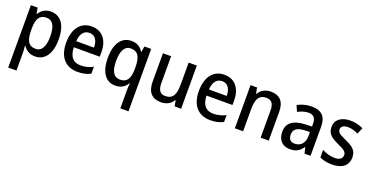

<svg xmlns="http://www.w3.org/2000/svg" viewBox="-32 -1281 4334 2253"><g transform="rotate(20 2135.0 -154.5)"><path d="M324 -549C253 -549 208 -517 178 -467H172L159 -539H75V240H178V15C178 -8 175 -41 172 -68H178C206 -23 254 10 324 10C443 10 519 -89 519 -270C519 -455 444 -549 324 -549ZM299 -464C379 -464 414 -394 414 -271C414 -148 377 -76 300 -76C209 -76 178 -141 178 -268V-287C179 -407 212 -464 299 -464Z M834 -549C698 -549 614 -447 614 -266C614 -92 703 10 854 10C920 10 968 -1 1017 -26V-112C965 -86 920 -74 861 -74C770 -74 720 -133 717 -247H1041V-307C1041 -452 965 -549 834 -549ZM834 -469C907 -469 941 -408 941 -324H719C726 -419 767 -469 834 -469Z M1475 15V240H1577V-539H1493L1481 -468H1476C1446 -518 1401 -549 1330 -549C1212 -549 1134 -453 1134 -268C1134 -85 1209 10 1326 10C1398 10 1445 -23 1475 -73H1480C1476 -42 1475 -9 1475 15ZM1355 -75C1276 -75 1238 -140 1238 -266C1238 -391 1275 -463 1352 -463C1444 -463 1477 -399 1477 -269V-249C1476 -132 1441 -75 1355 -75Z M2147 -539H2045V-263C2045 -141 2015 -76 1918 -76C1855 -76 1826 -118 1826 -205V-539H1724V-187C1724 -56 1782 10 1897 10C1959 10 2016 -16 2047 -71H2053L2066 0H2147Z M2491 -549C2355 -549 2271 -447 2271 -266C2271 -92 2360 10 2511 10C2577 10 2625 -1 2674 -26V-112C2622 -86 2577 -74 2518 -74C2427 -74 2377 -133 2374 -247H2698V-307C2698 -452 2622 -549 2491 -549ZM2491 -469C2564 -469 2598 -408 2598 -324H2376C2383 -419 2424 -469 2491 -469Z M3069 -549C3007 -549 2949 -522 2919 -467H2913L2899 -539H2818V0H2921V-273C2921 -400 2952 -463 3046 -463C3111 -463 3140 -421 3140 -338V0H3241V-356C3241 -489 3180 -549 3069 -549Z M3581 -549C3515 -549 3453 -531 3405 -504L3437 -430C3480 -452 3525 -468 3571 -468C3630 -468 3662 -437 3662 -359V-329L3580 -326C3430 -320 3354 -262 3354 -153C3354 -51 3413 10 3506 10C3585 10 3626 -17 3667 -75H3670L3688 0H3763V-364C3763 -488 3704 -549 3581 -549ZM3599 -258 3661 -260V-211C3661 -119 3610 -70 3538 -70C3490 -70 3459 -96 3459 -154C3459 -218 3496 -254 3599 -258Z M4231 -151C4231 -238 4177 -275 4090 -314C4003 -353 3977 -370 3977 -409C3977 -445 4007 -467 4063 -467C4108 -467 4150 -453 4191 -433L4224 -512C4175 -536 4124 -549 4065 -549C3952 -549 3878 -496 3878 -404C3878 -318 3930 -281 4020 -240C4110 -201 4131 -179 4131 -143C4131 -100 4101 -73 4034 -73C3980 -73 3920 -93 3878 -116V-22C3919 -1 3968 10 4034 10C4158 10 4231 -46 4231 -151Z"/></g></svg>

Font: Noto Sans Arabic SemCond Med
Style: Regular
Weight: 500
Width: 4
Designer: Monotype Design Team, Nadine Chahine, Nizar Qandah and Khaled Hosny
Foundry: Monotype Imaging Inc.
Version: Version 2.012